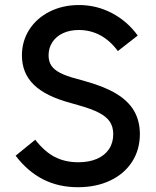

<svg xmlns="http://www.w3.org/2000/svg" viewBox="-20 -741 627 774"><path d="M43 -113.3 122.1 -177.7Q159.2 -129.9 200.7 -108.4Q242.2 -86.9 295.9 -86.9Q338.9 -86.9 370.6 -100.6Q402.3 -114.3 419.4 -139.9Q436.5 -165.5 436.5 -200.2Q436.5 -229 423.3 -249.5Q410.2 -270 380.1 -285.9Q350.1 -301.8 297.9 -316.4L263.7 -326.2Q163.6 -353 116 -399.7Q68.4 -446.3 68.4 -517.6Q68.4 -575.2 98.1 -621.6Q127.9 -668 180.4 -694.3Q232.9 -720.7 298.8 -720.7Q369.1 -720.7 431.2 -688.2Q493.2 -655.8 535.2 -597.7L455.1 -535.2Q423.8 -577.6 384 -598.9Q344.2 -620.1 297.9 -620.1Q261.7 -620.1 233.9 -607.2Q206.1 -594.2 190.9 -570.8Q175.8 -547.4 175.8 -517.6Q175.8 -493.7 186.8 -476.8Q197.8 -460 222.7 -447Q247.6 -434.1 291 -422.9L325.2 -413.1Q401.4 -392.1 449.5 -362.8Q497.6 -333.5 520.5 -293.9Q543.5 -254.4 543.9 -201.2Q543.9 -137.7 512.5 -88.9Q481 -40 424.3 -13.2Q367.7 13.7 293.9 13.7Q216.3 13.7 154.1 -17.8Q91.8 -49.3 43 -113.3Z"/></svg>

Font: Wanted Sans Medium
Style: Regular
Weight: 500
Designer: Original Design by Kil Hyung-jin and Kang Hanbin, Wanted Lab, Inc; Hangeul from Source Han Sans by Jang Soo-young and Ka
Foundry: Wanted Lab, Inc.
Version: Version 1.001